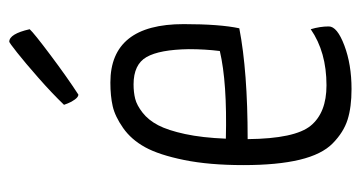

<svg xmlns="http://www.w3.org/2000/svg" viewBox="-202 -566 778 414"><g transform="rotate(-90 187.0 -359.0)"><path d="M190 -579Q185 -579 179.5 -586.5Q174 -594 171 -602L168 -610Q193 -636 226 -665Q259 -694 280.5 -711Q302 -728 304 -728Q321 -728 331 -684Q323 -675 275 -639Q227 -603 190 -579ZM210 -44Q282 -44 331 -78Q337 -58 337 -39Q337 -21 296 -5.5Q255 10 202 10Q163 10 136 1.5Q109 -7 85 -30.5Q61 -54 49.5 -102Q38 -150 38 -223Q38 -297 49 -351Q60 -405 76.5 -435Q93 -465 118 -482.5Q143 -500 165 -505Q187 -510 216 -510Q342 -510 342 -352Q342 -274 333 -232Q240 -214 94 -214Q95 -112 123 -78Q151 -44 210 -44ZM212 -460Q195 -460 181 -456.5Q167 -453 151 -440.5Q135 -428 124 -407Q113 -386 105 -349Q97 -312 95 -261Q216 -258 284 -274Q288 -306 288 -341Q287 -404 271 -432Q255 -460 212 -460Z"/></g></svg>

Font: Yanone Kaffeesatz Light
Style: Regular
Weight: 300
Designer: Yanone (Cyrillic: Daniel Pouzeot)
Foundry: Yanone
Version: Version 1.003;PS 001.003;hotconv 1.0.88;makeotf.lib2.5.64775